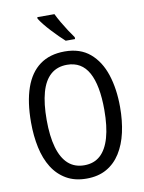

<svg xmlns="http://www.w3.org/2000/svg" viewBox="-101 -1013 821 1092"><g transform="rotate(-10 309.5 -466.5)"><path d="M567 -358Q567 -279 552 -212Q537 -145 505.5 -95Q474 -45 425.5 -17.5Q377 10 310 10Q242 10 193 -18.5Q144 -47 113 -96.5Q82 -146 67.5 -213.5Q53 -281 53 -359Q53 -477 81.5 -558.5Q110 -640 167.5 -682Q225 -724 311 -724Q400 -724 456.5 -676Q513 -628 540 -545.5Q567 -463 567 -358ZM143 -358Q143 -264 161.5 -199Q180 -134 217 -100.5Q254 -67 310 -67Q366 -67 402.5 -100Q439 -133 457.5 -198Q476 -263 476 -358Q476 -500 435.5 -573.5Q395 -647 311 -647Q254 -647 216.5 -614Q179 -581 161 -516.5Q143 -452 143 -358ZM291 -943Q302 -920 318 -892.5Q334 -865 351 -839Q368 -813 382 -794V-783H328Q313 -796 293.5 -815.5Q274 -835 254 -856.5Q234 -878 218 -898Q202 -918 192 -934V-943Z"/></g></svg>

Font: Noto Sans Arabic Condensed
Style: Regular
Weight: 400
Width: 3
Designer: Monotype Design Team, Nadine Chahine, Nizar Qandah and Khaled Hosny
Foundry: Monotype Imaging Inc.
Version: Version 2.012